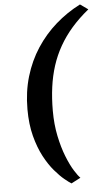

<svg xmlns="http://www.w3.org/2000/svg" viewBox="-64 -888 604 1081"><g transform="rotate(-5 237.5 -348.0)"><path d="M84.5 -285.5Q84.5 -384.5 110 -470.2Q135.5 -556 182.2 -627.5Q229 -699 292 -754.2Q355 -809.5 430.5 -848L475 -816.5Q420.5 -772 379.2 -724.8Q338 -677.5 308.8 -626Q279.5 -574.5 261.2 -517.8Q243 -461 234.5 -398Q226 -335 226 -264.5Q226 -187.5 239.8 -121.5Q253.5 -55.5 273.8 -4.5Q294 46.5 314.5 79.2Q335 112 348 124L295.5 151.5Q282.5 144 257.5 123.5Q232.5 103 202.8 68.2Q173 33.5 146.2 -16.8Q119.5 -67 102 -134Q84.5 -201 84.5 -285.5Z"/></g></svg>

Font: Merriweather 72pt Black
Style: Italic
Weight: 900
Italic angle: -7.8°
Version: Version 2.101